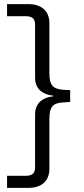

<svg xmlns="http://www.w3.org/2000/svg" viewBox="-20 -725 406 925"><path d="M14 180V122H104Q127 122 138 112.5Q149 103 149 80V-173Q149 -199 159.5 -218Q170 -237 190 -247.5Q210 -258 237 -261V-264Q210 -267 190 -277.5Q170 -288 159.5 -306.5Q149 -325 149 -351V-605Q149 -628 138 -637.5Q127 -647 104 -647H14V-705H119Q164 -705 191 -681Q218 -657 218 -612V-369Q218 -328 233.5 -311Q249 -294 290 -292L318 -291V-234L290 -232Q249 -231 233.5 -214Q218 -197 218 -155V87Q218 132 191 156Q164 180 119 180Z"/></svg>

Font: Nunito Sans 7pt Light
Style: Regular
Weight: 300
Designer: Vernon Adams
Foundry: Vernon Adams
Version: Version 3.101;gftools[0.9.27]